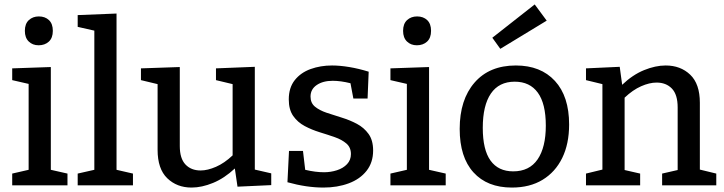

<svg xmlns="http://www.w3.org/2000/svg" viewBox="-20 -835 3262 865"><path d="M284 -53V0H35V-53L109 -70V-457L35 -474V-527L209 -533V-70ZM154 -631Q127 -631 109.5 -648Q92 -665 92 -696Q92 -728 110 -744.5Q128 -761 155 -761Q183 -761 200.5 -744.5Q218 -728 218 -696Q218 -664 200 -647.5Q182 -631 154 -631Z M579 -53V0H330V-53L405 -70V-697L330 -714V-767L505 -774V-70Z M843 10Q777 10 733.5 -32Q690 -74 690 -160V-456L615 -474V-527L790 -533V-177Q790 -121 815.5 -94Q841 -67 884 -67Q915 -67 953 -83.5Q991 -100 1028 -135V-456L953 -474V-527L1128 -534V-71L1202 -54V-1L1050 6L1038 -76Q991 -32 940 -11Q889 10 843 10Z M1379 -400Q1379 -371 1399 -354.5Q1419 -338 1451.5 -327Q1484 -316 1520 -305Q1556 -294 1588 -277Q1620 -260 1640.5 -231.5Q1661 -203 1661 -157Q1661 -103 1631.5 -65.5Q1602 -28 1551 -9Q1500 10 1437 10Q1399 10 1358.5 4Q1318 -2 1275 -14L1282 -155H1345L1355 -70Q1401 -59 1440 -59Q1470 -59 1498 -68Q1526 -77 1543.5 -95.5Q1561 -114 1561 -141Q1561 -171 1540.5 -188.5Q1520 -206 1488.5 -217Q1457 -228 1421 -239Q1385 -250 1353 -267Q1321 -284 1301 -312.5Q1281 -341 1281 -387Q1281 -440 1308 -474Q1335 -508 1379.5 -524Q1424 -540 1476 -540Q1511 -540 1553.5 -533Q1596 -526 1641 -512L1636 -391H1572L1559 -460Q1515 -471 1479 -471Q1435 -471 1407 -452Q1379 -433 1379 -400Z M1988 -53V0H1739V-53L1813 -70V-457L1739 -474V-527L1913 -533V-70ZM1858 -631Q1831 -631 1813.5 -648Q1796 -665 1796 -696Q1796 -728 1814 -744.5Q1832 -761 1859 -761Q1887 -761 1904.5 -744.5Q1922 -728 1922 -696Q1922 -664 1904 -647.5Q1886 -631 1858 -631Z M2304 -540Q2416 -540 2480 -470.5Q2544 -401 2544 -274Q2544 -187 2513 -123.5Q2482 -60 2424.5 -25Q2367 10 2286 10Q2175 10 2113 -58.5Q2051 -127 2051 -254Q2051 -386 2118 -463Q2185 -540 2304 -540ZM2299 -467Q2228 -467 2191.5 -413.5Q2155 -360 2155 -259Q2155 -160 2190 -111.5Q2225 -63 2292 -63Q2365 -63 2402 -117Q2439 -171 2439 -269Q2439 -368 2403 -417.5Q2367 -467 2299 -467ZM2234 -615 2198 -665 2389 -815 2443 -742Z M2620 0V-53L2694 -71V-456L2620 -474V-527L2772 -534L2783 -453Q2830 -498 2881.5 -519Q2933 -540 2979 -540Q3046 -540 3089.5 -498.5Q3133 -457 3133 -372V-71L3207 -53V0H2963V-53L3033 -69V-351Q3033 -409 3007 -436Q2981 -463 2938 -463Q2906 -463 2868.5 -446.5Q2831 -430 2794 -395V-69L2864 -53V0Z"/></svg>

Font: Bitter Medium
Style: Regular
Weight: 500
Designer: Sol Matas, and Bitter project Authors
Foundry: Sol Matas
Version: Version 2.001